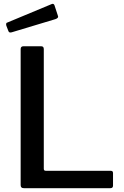

<svg xmlns="http://www.w3.org/2000/svg" viewBox="-20 -984 650 1004"><path d="M102 -742H196Q209 -742 209 -727V-102Q209 -96 211.5 -93.5Q214 -91 219 -91H557Q564 -91 567.5 -88.5Q571 -86 571 -79V-13Q571 0 557 0H105Q96 0 92 -4Q88 -8 88 -16V-727Q88 -742 102 -742ZM282 -904Q284 -898 284 -897Q284 -889 270 -884L41 -815Q38 -814 34 -814Q26 -814 23 -824L13 -850Q12 -852 12 -856Q12 -865 18 -866L251 -963L255 -964Q262 -964 265 -956Z"/></svg>

Font: Libre Franklin Medium
Style: Regular
Weight: 500
Designer: Pablo Impallari, Rodrigo Fuenzalida
Foundry: Impallari Type
Version: Version 1.002; ttfautohint (v1.5)